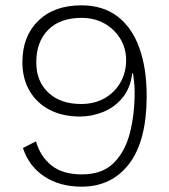

<svg xmlns="http://www.w3.org/2000/svg" viewBox="-20 -690 633 720"><path d="M285 -670Q366 -670 420.5 -628.5Q475 -587 502.5 -510.5Q530 -434 530 -330Q530 -162 464.5 -76Q399 10 286 10Q204 10 146 -28.5Q88 -67 66 -135L115 -160Q130 -105 172 -70.5Q214 -36 287 -36Q363 -36 406 -78.5Q449 -121 467 -191Q485 -261 485 -346Q485 -364 483 -381.5Q481 -399 479 -415H476Q469 -359 439 -323Q409 -287 366.5 -270Q324 -253 280 -253Q215 -253 166.5 -278Q118 -303 91 -349Q64 -395 64 -457Q64 -554 123.5 -612Q183 -670 285 -670ZM286 -623Q205 -623 160.5 -578Q116 -533 116 -456Q116 -385 161.5 -342.5Q207 -300 284 -300Q334 -300 372 -321.5Q410 -343 431.5 -380.5Q453 -418 453 -464Q453 -509 431 -545Q409 -581 371.5 -602Q334 -623 286 -623Z"/></svg>

Font: Work Sans Light
Style: Regular
Weight: 300
Designer: Wei Huang
Foundry: Wei Huang
Version: Version 2.012; ttfautohint (v1.8.3)